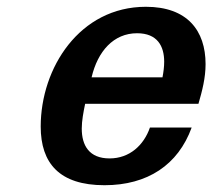

<svg xmlns="http://www.w3.org/2000/svg" viewBox="-20 -533 626 566"><path d="M100 -160C100 -52 155 13 288 13C415 13 505 -47 545 -157H422C404 -105 362 -66 303 -66C243 -66 221 -104 221 -154C221 -177 226 -203 231 -227H565C576 -265 586 -303 586 -344C586 -443 532 -513 410 -513C215 -513 100 -333 100 -160ZM250 -305C268 -382 315 -435 384 -435C444 -435 464 -397 464 -351C464 -336 462 -321 459 -305Z"/></svg>

Font: Perun SemiBold Italic
Style: Regular
Weight: 400
Italic angle: -12°
Foundry: Copyright (c) Stefan Peev, Context Ltd, 2016
Version: Version 1.026